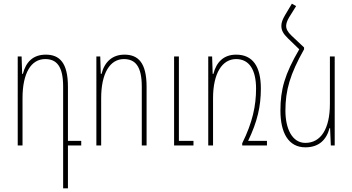

<svg xmlns="http://www.w3.org/2000/svg" viewBox="-20 -788 1909 1040"><path d="M322 232H348V0H420V-25H348V-318C348 -449 302 -492 228 -492C159 -492 120 -452 104 -388H100L97 -482H76V0H102V-256C102 -392 148 -468 225 -468C286 -468 322 -430 322 -319Z M502 0H528V-256C528 -392 576 -468 651 -468C712 -468 748 -430 748 -319V0H774V-318C774 -449 728 -492 654 -492C588 -492 546 -452 530 -388H526L523 -482H502ZM923 0H1028V-25H949V-482H923Z M1324 -25C1374 -129 1393 -212 1393 -308C1393 -427 1350 -492 1259 -492C1192 -492 1152 -452 1136 -388H1132L1129 -482H1108V0H1134V-256C1134 -392 1184 -468 1259 -468C1330 -468 1367 -410 1367 -308C1367 -215 1348 -125 1292 -12V0H1426V-25Z M1627 -531 1559 -595C1538 -615 1530 -631 1530 -648C1530 -661 1536 -677 1546 -694L1584 -755L1561 -768L1524 -706C1510 -682 1504 -665 1504 -648C1504 -624 1514 -605 1540 -580L1601 -521C1522 -386 1499 -303 1499 -189C1499 -69 1542 10 1634 10C1707 10 1748 -30 1765 -94H1768L1772 0H1793V-482H1767V-226C1767 -90 1718 -14 1634 -14C1563 -14 1526 -90 1526 -189C1526 -299 1551 -386 1627 -521Z"/></svg>

Font: Noto Sans Armenian Condensed Thin
Style: Regular
Weight: 100
Width: 3
Designer: Monotype Design Team
Foundry: Monotype Imaging Inc.
Version: Version 2.008